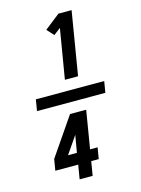

<svg xmlns="http://www.w3.org/2000/svg" viewBox="-147 -932 869 1183"><g transform="rotate(-15 288.0 -340.0)"><path d="M280 -446H364L431 -850H347L249 -773L289 -729L333 -763ZM500 -304 512 -376H76L64 -304ZM209 170H292L307 80H355L367 8H319L359 -234H256L90 8L78 80H224ZM178 8 179 7 254 -102 235 8Z"/></g></svg>

Font: Iosevka Sparkle Semibold
Style: Italic
Weight: 600
Italic angle: -9°
Designer: Belleve Invis
Foundry: Belleve Invis
Version: Version 4.5.0; ttfautohint (v1.8.3)